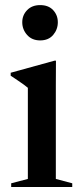

<svg xmlns="http://www.w3.org/2000/svg" viewBox="-20 -752 328 772"><path d="M141.5 -589.5Q108.5 -589.5 89 -611.5Q69.5 -633.5 69.5 -662.5Q69.5 -691 89 -711.2Q108.5 -731.5 141.5 -731.5Q175 -731.5 193.8 -711.2Q212.5 -691 212.5 -662.5Q212.5 -633.5 193.8 -611.5Q175 -589.5 141.5 -589.5ZM205 -508 204.5 -410.5V-32.5L270.5 -15V0H25V-15L92 -32.5V-399Q86.5 -404 76 -411.5Q65.5 -419 52 -428.2Q38.5 -437.5 23 -447.5V-459.5L199 -508Z"/></svg>

Font: Newsreader 60pt Medium
Style: Regular
Weight: 500
Designer: Hugues Gentile
Foundry: Production Type
Version: Version 1.003